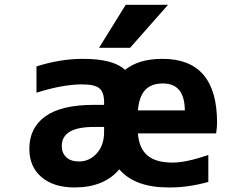

<svg xmlns="http://www.w3.org/2000/svg" viewBox="-20 -784 1040 815"><path d="M242.2 -164.1Q242.2 -134.8 261.2 -116.7Q280.3 -98.6 315.4 -98.6Q359.4 -98.6 390.6 -132.8Q421.9 -167 421.9 -224.6V-245.1H377.9Q242.2 -245.1 242.2 -164.1ZM565.4 -217.8Q570.3 -154.3 606 -124Q641.6 -93.8 712.9 -93.8Q769.5 -93.8 864.3 -126V-11.7Q776.4 12.7 695.3 11.7Q551.8 11.7 486.3 -65.4Q421.9 11.7 295.9 11.7Q208 11.7 156.2 -32.2Q104.5 -76.2 104.5 -152.3Q104.5 -241.2 172.4 -290Q240.2 -338.9 377.9 -338.9H421.9V-349.6Q421.9 -392.6 401.9 -409.2Q381.8 -425.8 328.1 -425.8Q247.1 -425.8 134.8 -390.6V-502Q235.4 -534.2 332 -534.2Q461.9 -534.2 510.7 -487.3Q568.4 -534.2 669.9 -534.2Q901.4 -534.2 901.4 -263.7Q901.4 -244.1 897.5 -217.8ZM565.4 -315.4H764.6Q763.7 -429.7 671.9 -429.7Q622.1 -429.7 596.2 -401.9Q570.3 -374 565.4 -315.4ZM693.4 -763.7 532.2 -581.1H400.4L513.7 -763.7Z"/></svg>

Font: Gen Shin Gothic Monospace Bold
Style: Bold
Weight: 700
Designer: [Source Han Sans]
Ryoko NISHIZUKA  (kana & ideographs); Paul D. Hunt (Latin, Greek & Cyrillic); Wenlong ZHANG  (bopomofo
Version: Version 1.002.20150607